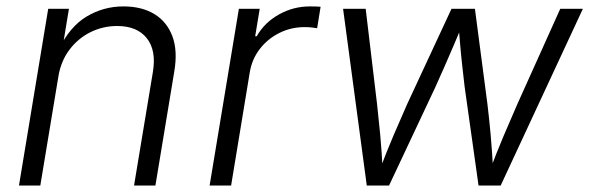

<svg xmlns="http://www.w3.org/2000/svg" viewBox="-20 -573 1820 593"><path d="M160.6 -338.4 104.5 0H38.6L128.9 -545.9H192.9L171.9 -418.5L161.6 -420.4Q195.3 -490.7 247.6 -522Q299.8 -553.2 361.3 -553.2Q418 -553.2 456.8 -529.5Q495.6 -505.9 512.5 -460.9Q529.3 -416 518.1 -351.1L460 0H394L452.1 -350.1Q463.4 -417.5 433.3 -455.1Q403.3 -492.7 341.8 -492.7Q298.3 -492.7 260 -473.9Q221.7 -455.1 195.1 -420.2Q168.5 -385.3 160.6 -338.4Z M627.4 0 717.8 -545.9H782.2L768.1 -460.9H772.9Q796.4 -502.9 841.1 -528.1Q885.7 -553.2 937 -553.2Q944.8 -553.2 954.1 -553Q963.4 -552.7 970.2 -552.2L959.5 -485.8Q954.6 -486.8 943.8 -488Q933.1 -489.3 920.9 -489.3Q878.9 -489.3 842.8 -471.2Q806.6 -453.1 782.5 -421.9Q758.3 -390.6 751.5 -350.1L693.8 0Z M1112.8 0 1039.6 -545.9H1109.4L1144.5 -252Q1149.4 -208.5 1154.3 -157Q1159.2 -105.5 1162.1 -42H1150.4Q1173.3 -103 1195.3 -154.5Q1217.3 -206.1 1237.8 -252L1374.5 -545.9H1446.8L1485.4 -252Q1490.7 -208.5 1495.4 -157Q1500 -105.5 1503.4 -42H1491.2Q1514.2 -103 1535.9 -154.3Q1557.6 -205.6 1578.1 -252L1710.4 -545.9H1780.3L1526.4 0H1458L1415 -305.2Q1411.6 -335 1408 -366.9Q1404.3 -398.9 1401.4 -433.3Q1398.4 -467.8 1395.5 -503.4H1411.1Q1396.5 -468.3 1381.8 -434.1Q1367.2 -399.9 1353 -367.7Q1338.9 -335.4 1325.2 -305.2L1181.6 0Z"/></svg>

Font: Inter Light
Style: Italic
Weight: 300
Italic angle: -9.3988°
Designer: Rasmus Andersson
Foundry: rsms
Version: Version 4.001;git-66647c0bb